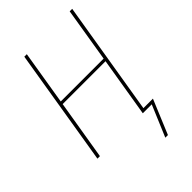

<svg xmlns="http://www.w3.org/2000/svg" viewBox="-270 -839 1140 1140"><g transform="rotate(-45 300.0 -269.0)"><path d="M416 197 499 0H424L486 -375H126L64 0H43L164 -735H185L129 -394H489L545 -735H566L448 -19H528L438 197Z"/></g></svg>

Font: Iosevka Aile Thin
Style: Italic
Weight: 100
Italic angle: -9°
Designer: Belleve Invis
Foundry: Belleve Invis
Version: Version 31.1.0; ttfautohint (v1.8.4)